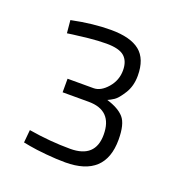

<svg xmlns="http://www.w3.org/2000/svg" viewBox="-74 -860 413 452"><g transform="rotate(20 132.5 -634.0)"><path d="M33 -788Q86 -799 131 -799Q180 -799 203.5 -780Q227 -761 227 -719Q227 -693 215 -674Q203 -655 194.5 -649.5Q186 -644 179 -641Q209 -632 222.5 -616.5Q236 -601 236 -562Q236 -469 136 -469Q114 -469 87.5 -471.5Q61 -474 45 -477L29 -480L32 -512Q86 -503 136 -503Q199 -503 199 -561Q199 -622 139 -622H74V-656H139Q157 -656 173.5 -675Q190 -694 190 -719Q190 -742 177 -753.5Q164 -765 132 -765Q112 -765 88 -762.5Q64 -760 50 -758L36 -756Z"/></g></svg>

Font: TypoPRO Titillium Maps
Style: 1 wt
Weight: 100
Designer: Campivisivi
Foundry: Accademia di Belle Arti di Urbino and students of MA course of Visual design
Version: Version 001.001